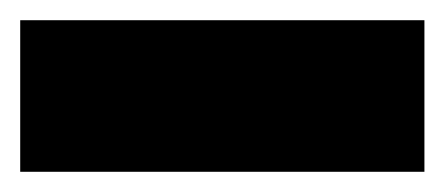

<svg xmlns="http://www.w3.org/2000/svg" viewBox="-20 -170 440 190"><path d="M0 0H400V-150H0ZM0 0Q0 0 0 0Q0 0 0 0Q0 0 0 0Q0 0 0 0Q0 0 0 0Q0 0 0 0H400Q400 0 400 0Q400 0 400 0Q400 0 400 0Q400 0 400 0Q400 0 400 0Q400 0 400 0ZM0 -150Q0 -150 0 -150Q0 -150 0 -150Q0 -150 0 -150Q0 -150 0 -150Q0 -150 0 -150Q0 -150 0 -150H400Q400 -150 400 -150Q400 -150 400 -150Q400 -150 400 -150Q400 -150 400 -150Q400 -150 400 -150Q400 -150 400 -150Z"/></svg>

Font: Wavefont
Style: Regular
Weight: 400
Monospace: yes
Version: Version 3.003